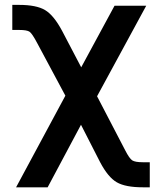

<svg xmlns="http://www.w3.org/2000/svg" viewBox="-20 -569 650 793"><path d="M46.4 204.6 250 -173.8 132.8 -392.6Q112.8 -430.2 102.3 -437.7Q91.8 -445.3 59.1 -445.3H30.8V-548.8H59.1Q130.4 -548.8 166.3 -527.3Q202.1 -505.9 236.3 -441.9L315.4 -291L453.1 -545.4H584L380.9 -171.4L497.1 51.8Q514.2 85.4 526.1 93.3Q538.1 101.1 570.3 101.1H598.6V204.6H570.3Q498 204.6 462.2 183.8Q426.3 163.1 393.6 101.1L314.5 -53.7L176.8 204.6Z"/></svg>

Font: Interop SemBd
Style: Regular
Weight: 600
Designer: Rasmus Andersson, Google, Jang Haemin
Foundry: jhaemin
Version: Version 1.007